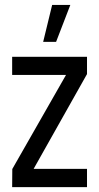

<svg xmlns="http://www.w3.org/2000/svg" viewBox="-20 -770 408 790"><path d="M157.6 -597.8 194.6 -749.8H269.4L210.8 -597.8ZM30 0 30.6 -74.6 251.6 -461.6H30V-536.4H338V-465.2L118.4 -75.2H338V0Z"/></svg>

Font: Stick No Bills ExtraLight
Style: Regular
Weight: 200
Designer: Kosala Senevirathne, Siva Puranthara, Lasantha Premarathna, Tharique Azeez
Foundry: mooniak
Version: Version 2.000